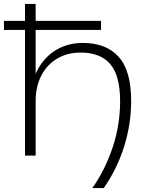

<svg xmlns="http://www.w3.org/2000/svg" viewBox="-47 -790 743 975"><path d="M-27 -638V-684H80V-770H134V-684H466V-638H134V-415Q164 -484 222 -526Q287 -572 374 -572Q492 -572 555.5 -501.5Q619 -431 619 -278Q619 -160 583.5 -46.5Q548 67 480 165H422Q457 115 483 61.5Q509 8 527 -47.5Q545 -103 554 -160.5Q563 -218 563 -275Q563 -406 513 -464.5Q463 -523 362 -523Q294 -523 242.5 -492Q191 -461 162.5 -405.5Q134 -350 134 -277V0H80V-638Z"/></svg>

Font: Bounded
Style: Regular
Weight: 200
Designer: Vlad Churkin
Version: Version 1.0